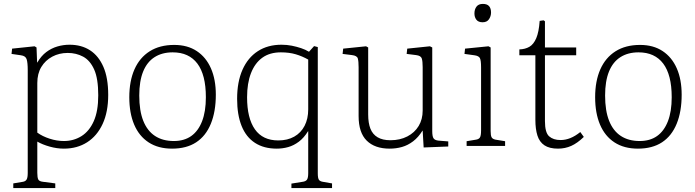

<svg xmlns="http://www.w3.org/2000/svg" viewBox="-20 -747 3560 983"><path d="M48 216V192L96 184Q110 182 116 172.5Q122 163 122 138V-388Q122 -426 116.5 -443.5Q111 -461 87 -464L39 -471L42 -498L157 -510L167 -504L170 -427H171Q191 -461 217 -480.5Q243 -500 273.5 -509Q304 -518 336 -518Q397 -518 441 -489.5Q485 -461 509.5 -404.5Q534 -348 534 -261Q534 -174 505.5 -112.5Q477 -51 426 -18.5Q375 14 307 14Q271 14 234 3.5Q197 -7 171 -22V138Q171 162 176 172Q181 182 202 184L263 192V216ZM307 -25Q357 -25 397 -50Q437 -75 460 -126.5Q483 -178 483 -259Q483 -345 462 -391.5Q441 -438 405.5 -457Q370 -476 327 -476Q283 -476 247.5 -457Q212 -438 191.5 -404Q171 -370 171 -322V-68Q197 -49 234 -37Q271 -25 307 -25Z M861 14Q790 14 741 -18Q692 -50 667 -109Q642 -168 642 -249Q642 -332 668.5 -392Q695 -452 746.5 -484.5Q798 -517 872 -517Q940 -517 987.5 -485.5Q1035 -454 1060 -397Q1085 -340 1085 -262Q1085 -176 1059.5 -113.5Q1034 -51 984.5 -18.5Q935 14 861 14ZM870 -25Q923 -25 959 -50.5Q995 -76 1014.5 -126Q1034 -176 1034 -249Q1034 -307 1023 -350Q1012 -393 990.5 -421.5Q969 -450 937.5 -464.5Q906 -479 864 -479Q810 -479 771.5 -454.5Q733 -430 713 -381Q693 -332 693 -258Q693 -180 713.5 -128.5Q734 -77 773.5 -51Q813 -25 870 -25Z M1472 216V193L1528 184Q1545 182 1551.5 173Q1558 164 1558 139V-75H1557Q1536 -41 1510 -21.5Q1484 -2 1455.5 6Q1427 14 1397 14Q1331 14 1285.5 -15.5Q1240 -45 1217 -102Q1194 -159 1194 -241Q1194 -328 1221.5 -390Q1249 -452 1300 -485Q1351 -518 1421 -518Q1449 -518 1474 -513Q1499 -508 1521.5 -500.5Q1544 -493 1562 -482L1588 -511L1607 -506V140Q1607 167 1613.5 174.5Q1620 182 1634 184L1680 192V216ZM1405 -28Q1452 -28 1486.5 -47.5Q1521 -67 1539.5 -103Q1558 -139 1558 -187V-442Q1528 -459 1494.5 -469Q1461 -479 1418 -479Q1361 -479 1323 -451.5Q1285 -424 1265 -372.5Q1245 -321 1245 -249Q1245 -142 1285 -85Q1325 -28 1405 -28Z M1975 14Q1899 14 1857.5 -27Q1816 -68 1816 -153V-403Q1816 -433 1812 -447.5Q1808 -462 1782 -465L1734 -471L1737 -498L1854 -510L1865 -504V-161Q1865 -117 1876.5 -88Q1888 -59 1913.5 -44Q1939 -29 1979 -29Q2028 -29 2065.5 -48.5Q2103 -68 2123.5 -102Q2144 -136 2144 -181V-403Q2144 -433 2139.5 -447.5Q2135 -462 2110 -465L2062 -471L2065 -498L2181 -510L2193 -504V-76Q2193 -49 2199.5 -39Q2206 -29 2225 -27L2275 -23V3L2149 8L2144 -78H2143Q2122 -44 2095 -23.5Q2068 -3 2038 5.5Q2008 14 1975 14Z M2369 0V-24L2417 -32Q2431 -34 2437 -43Q2443 -52 2443 -80V-402Q2443 -438 2437 -449.5Q2431 -461 2409 -464L2358 -471L2361 -498L2481 -510L2492 -504V-76Q2492 -53 2497 -44Q2502 -35 2517 -32L2566 -24V0ZM2451 -633Q2429 -633 2419 -646Q2409 -659 2409 -678Q2409 -699 2419.5 -713Q2430 -727 2452 -727Q2474 -727 2484 -715.5Q2494 -704 2494 -683Q2494 -664 2483.5 -648.5Q2473 -633 2451 -633Z M2837 14Q2793 14 2767.5 -3Q2742 -20 2731.5 -53Q2721 -86 2721 -134V-464H2639V-494Q2669 -495 2690.5 -507.5Q2712 -520 2725.5 -551.5Q2739 -583 2743 -640L2763 -643L2770 -638V-504H2930V-464H2770V-127Q2770 -68 2791.5 -49Q2813 -30 2850 -30Q2875 -30 2900 -40Q2925 -50 2951 -71L2969 -46Q2936 -14 2904.5 0Q2873 14 2837 14Z M3246 14Q3175 14 3126 -18Q3077 -50 3052 -109Q3027 -168 3027 -249Q3027 -332 3053.5 -392Q3080 -452 3131.5 -484.5Q3183 -517 3257 -517Q3325 -517 3372.5 -485.5Q3420 -454 3445 -397Q3470 -340 3470 -262Q3470 -176 3444.5 -113.5Q3419 -51 3369.5 -18.5Q3320 14 3246 14ZM3255 -25Q3308 -25 3344 -50.5Q3380 -76 3399.5 -126Q3419 -176 3419 -249Q3419 -307 3408 -350Q3397 -393 3375.5 -421.5Q3354 -450 3322.5 -464.5Q3291 -479 3249 -479Q3195 -479 3156.5 -454.5Q3118 -430 3098 -381Q3078 -332 3078 -258Q3078 -180 3098.5 -128.5Q3119 -77 3158.5 -51Q3198 -25 3255 -25Z"/></svg>

Font: Literata 18pt ExtraLight
Style: Regular
Weight: 250
Designer: Latin by Veronika Burian and Jose Scaglione. Greek by Irene Vlachou. Cyrillic by Vera Evstafieva.
Foundry: TypeTogether
Version: Version 3.103;gftools[0.9.29]